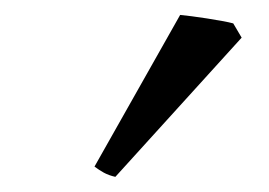

<svg xmlns="http://www.w3.org/2000/svg" viewBox="-20 -747 359 256"><path d="M133.8 -511.2Q125 -513.2 118.4 -516.8Q111.8 -520.5 106 -524.9L220.2 -727.1Q226.1 -726.6 235.8 -725.3Q245.6 -724.1 256.1 -722.4Q266.6 -720.7 276.1 -719Q285.6 -717.3 291 -715.8L302.2 -696.8Z"/></svg>

Font: Gentium Plus Afr
Style: Regular
Weight: 400
Designer: J. Victor Gaultney, Annie Olsen, Iska Routamaa, Becca Hirsbrunner
Foundry: SIL International
Version: Version 5.000